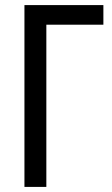

<svg xmlns="http://www.w3.org/2000/svg" viewBox="-20 -734 439 754"><path d="M386 -714V-637H162V0H76V-714Z"/></svg>

Font: Noto Sans Display Condensed
Style: Regular
Weight: 400
Width: 3
Designer: Monotype Design Team
Foundry: Monotype Imaging Inc.
Version: Version 2.003